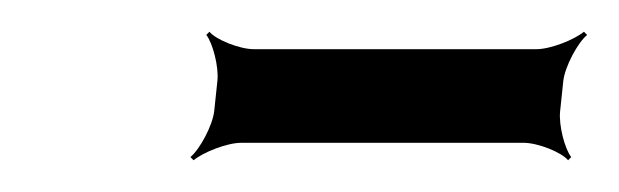

<svg xmlns="http://www.w3.org/2000/svg" viewBox="-20 -680 390 121"><path d="M333 -610 335 -629C336 -638 344 -653 350 -658L348 -660C342 -655 327 -649 318 -649H140C131 -649 116 -655 112 -660L110 -658C114 -653 118 -638 117 -629L115 -610C114 -601 106 -586 100 -581L102 -579C108 -584 123 -590 132 -590H310C319 -590 334 -584 338 -579L340 -581C336 -586 332 -601 333 -610Z"/></svg>

Font: Gamestation Storm Oblique 
Style: Italic
Weight: 400
Designer: Jonas Hecksher
Foundry: Jonas Hecksher, Playtypeª, e-types AS
Version: Version 1.003